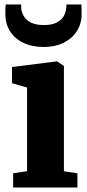

<svg xmlns="http://www.w3.org/2000/svg" viewBox="-20 -842 390 862"><path d="M39 0V-64L101.5 -73.5V-449L34 -468.5V-541L234 -566.5H236.5L267 -545.5V-73L327.5 -64V0ZM177 -631Q124 -631 85 -649.8Q46 -668.5 25 -702Q4 -735.5 4 -778.5Q4 -789 4.2 -802Q4.5 -815 6 -822H75Q75 -817.5 75 -812.5Q75 -807.5 75.5 -801.5Q78.5 -783 89 -766.5Q99.5 -750 121 -739.8Q142.5 -729.5 177 -729.5Q211.5 -729.5 232.5 -739.8Q253.5 -750 264 -766.2Q274.5 -782.5 276.5 -801Q277.5 -807 278 -812.2Q278.5 -817.5 278 -822H345.5Q345.5 -815 346 -802.2Q346.5 -789.5 346.5 -779.5Q346.5 -736 325 -702.2Q303.5 -668.5 265.2 -649.8Q227 -631 177 -631Z"/></svg>

Font: Merriweather 24pt Black
Style: Regular
Weight: 900
Designer: Eben Sorkin
Foundry: Eben Sorkin
Version: Version 2.100